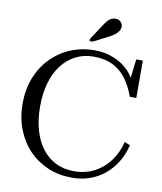

<svg xmlns="http://www.w3.org/2000/svg" viewBox="-98 -994 912 1083"><g transform="rotate(10 358.0 -453.0)"><path d="M391 -684Q335 -684 289 -660.5Q243 -637 210 -594Q177 -551 159.5 -490.5Q142 -430 142 -355Q142 -280 159.5 -219.5Q177 -159 209.5 -116.5Q242 -74 288 -51Q334 -28 391 -28Q457 -28 508.5 -54.5Q560 -81 595.5 -128.5Q631 -176 647 -240L679 -227Q662 -157 621.5 -103.5Q581 -50 521.5 -20Q462 10 387 10Q313 10 250 -16.5Q187 -43 140.5 -91.5Q94 -140 68 -207Q42 -274 42 -355Q42 -435 68 -501.5Q94 -568 141.5 -617Q189 -666 252.5 -693Q316 -720 391 -720Q452 -720 502.5 -699Q553 -678 588 -641.5Q623 -605 638 -556L614 -574L630 -710H668V-496H631Q610 -554 579 -596Q548 -638 502 -661Q456 -684 391 -684ZM414 -872 353 -779V-766H370L458 -811Q476 -820 489 -830.5Q502 -841 509.5 -852.5Q517 -864 517 -877Q517 -892 506 -904Q495 -916 475 -916Q463 -916 452.5 -911Q442 -906 433 -896.5Q424 -887 414 -872Z"/></g></svg>

Font: Roboto Serif 144pt
Style: Regular
Weight: 400
Version: Version 1.008